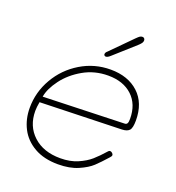

<svg xmlns="http://www.w3.org/2000/svg" viewBox="-130 -815 840 918"><g transform="rotate(20 290.5 -355.5)"><path d="M48 -208Q48 -288 88.5 -358Q129 -428 198.5 -470Q268 -512 350 -512Q439 -512 492.5 -462.5Q546 -413 546 -324Q546 -286 535 -274Q524 -262 498 -261L83 -249Q78 -222 78 -203Q78 -126 129.5 -78.5Q181 -31 267 -31Q317 -31 355 -47.5Q393 -64 417.5 -85.5Q442 -107 472 -141Q476 -145 480 -145Q486 -145 491.5 -140Q497 -135 497 -130Q497 -124 489 -116Q458 -81 434.5 -59Q411 -37 368.5 -18.5Q326 0 267 0Q195 0 145.5 -28.5Q96 -57 72 -104Q48 -151 48 -208ZM500 -292Q509 -292 513 -298.5Q517 -305 517 -322Q517 -396 471.5 -438.5Q426 -481 349 -481Q280 -481 223 -448.5Q166 -416 130.5 -368.5Q95 -321 88 -279ZM296 -571Q296 -575 298 -579Q300 -583 306 -588L410 -693Q421 -704 426.5 -707.5Q432 -711 439 -711Q445 -711 448.5 -707Q452 -703 452 -697Q452 -690 447.5 -683.5Q443 -677 432 -667L328 -574Q315 -562 306 -562Q302 -562 299 -564.5Q296 -567 296 -571Z"/></g></svg>

Font: Mali ExtraLight
Style: Italic
Weight: 275
Italic angle: -10°
Version: Version 1.000; ttfautohint (v1.6)